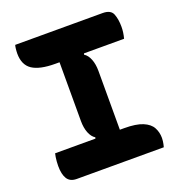

<svg xmlns="http://www.w3.org/2000/svg" viewBox="-127 -807 854 914"><g transform="rotate(-20 300.0 -350.0)"><path d="M380 -122H248L258 -156Q240 -167 230 -192.5Q220 -218 220 -252Q220 -293 220 -333.5Q220 -374 220 -415Q220 -456 220 -496.5Q220 -537 220 -578H352L342 -544Q360 -533 370 -507.5Q380 -482 380 -448Q380 -407 380 -366.5Q380 -326 380 -285Q380 -244 380 -203.5Q380 -163 380 -122ZM548 0H107Q90 0 78 -6Q66 -12 59 -23.5Q52 -35 48.5 -51Q45 -67 45 -88Q45 -100 46 -111Q47 -122 48.5 -132.5Q50 -143 52 -150H402Q462 -150 495.5 -136Q529 -122 542 -98Q555 -74 555 -45Q555 -37 554 -29.5Q553 -22 551.5 -14.5Q550 -7 548 0ZM50 -700H493Q534 -700 544.5 -673Q555 -646 555 -608Q555 -601 554.5 -594Q554 -587 553 -579.5Q552 -572 550.5 -565Q549 -558 547 -550H199Q120 -550 82.5 -575Q45 -600 45 -658Q45 -664 45.5 -670Q46 -676 46.5 -681.5Q47 -687 48 -692Q49 -697 50 -700Z"/></g></svg>

Font: Recursive Monospace Casual ExtraBold
Style: Regular
Weight: 800
Version: Version 1.047